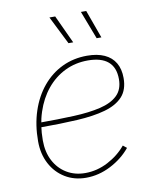

<svg xmlns="http://www.w3.org/2000/svg" viewBox="-86 -825 722 898"><g transform="rotate(-10 275.5 -376.0)"><path d="M250.5 7.8Q194.3 7.8 150.9 -18.8Q107.4 -45.4 82.8 -92Q58.1 -138.7 58.1 -199.2Q58.1 -276.9 79.6 -341.8Q101.1 -406.7 140.6 -454.3Q180.2 -502 234.1 -527.8Q288.1 -553.7 352.5 -553.7Q401.4 -553.7 435.1 -538.3Q468.8 -522.9 486.1 -493.4Q503.4 -463.9 503.4 -421.4Q503.4 -365.7 473.9 -333.5Q444.3 -301.3 388.9 -285.6Q333.5 -270 254.6 -265.6Q175.8 -261.2 77.6 -261.2V-283.7Q168.5 -283.7 242.7 -286.9Q316.9 -290 370.1 -302.7Q423.3 -315.4 452.1 -343.3Q481 -371.1 481 -419.9Q481 -475.6 448.5 -503.4Q416 -531.2 352.5 -531.2Q293 -531.2 243.2 -506.8Q193.4 -482.4 157 -438Q120.6 -393.6 100.6 -332.8Q80.6 -272 80.6 -199.2Q80.6 -144 102.3 -102.5Q124 -61 162.4 -37.8Q200.7 -14.6 250.5 -14.6Q306.6 -14.6 358.4 -41.7Q410.2 -68.8 444.8 -110.8L462.4 -96.7Q424.8 -50.8 367.9 -21.5Q311 7.8 250.5 7.8ZM411.6 -626.5 360.4 -760.3H385.7L434.1 -626.5ZM277.8 -626.5 210.9 -760.3H238.3L300.3 -626.5Z"/></g></svg>

Font: Inter Thin
Style: Italic
Weight: 250
Italic angle: -9.3988°
Designer: Rasmus Andersson
Foundry: rsms
Version: Version 4.001;git-66647c0bb